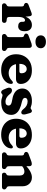

<svg xmlns="http://www.w3.org/2000/svg" viewBox="1170 -1932 775 3154"><g transform="rotate(90 1557.0 -354.5)"><path d="M235.4 -264Q235.4 -341.1 255.7 -391.6Q276 -442.1 311 -466.8Q346.1 -491.6 390.1 -491.6Q437.3 -491.6 464.8 -461.2Q492.3 -430.8 492.3 -372.4Q492.3 -317.6 470.2 -291.8Q448.2 -266 412.1 -266Q375.1 -266 356.1 -283.3Q337.1 -300.5 337.1 -330.2V-350Q337.1 -365.1 330 -371.9Q323 -378.6 311.4 -378.6Q297.3 -378.6 285.1 -367Q272.9 -355.4 265.5 -332.2Q258.1 -308.9 258.1 -274.4ZM247.7 -445.4 258.1 -342.8V-125.8Q258.1 -104.5 264.6 -93.3Q271.2 -82.1 286.3 -79.8L323.3 -74.8Q340.3 -72.6 347.7 -62.3Q355.1 -52 355.1 -36.8Q355.1 -19.6 344.2 -9.8Q333.4 0 314.1 0H74.9Q56.1 0 45 -9.8Q33.9 -19.6 33.9 -36.8Q33.9 -50 40.1 -58.8Q46.3 -67.6 57.7 -74.8L68.5 -79.8Q76.8 -84.3 81.2 -93.6Q85.5 -102.9 85.5 -125.8V-321.4Q85.5 -341.8 80.1 -349.6Q74.6 -357.4 65.3 -361.4L50.3 -364.6Q40 -369.8 33.6 -377.5Q27.1 -385.2 27.1 -397.4Q27.1 -411.2 35.6 -420.8Q44 -430.4 62.3 -437.2L158.1 -473.2Q177.2 -480.5 190.7 -485.3Q204.2 -490.2 214.3 -490.2Q228.1 -490.2 236.5 -480.4Q244.9 -470.6 247.7 -445.4Z M766.1 -450.2V-125.8Q766.1 -102.9 770.6 -93.8Q775.2 -84.7 783.1 -79.8L793.7 -74.8Q805.1 -68 811.3 -59Q817.5 -50 817.5 -36.8Q817.5 -19.6 806.6 -9.8Q795.8 0 776.5 0H578.9Q560.1 0 549 -9.8Q537.9 -19.6 537.9 -36.8Q537.9 -50 544.1 -59Q550.3 -68 561.7 -74.8L572.5 -79.8Q580.8 -84.7 585.2 -93.8Q589.5 -102.9 589.5 -125.8V-321.4Q589.5 -341.8 584.1 -349.6Q578.6 -357.4 569.3 -361.4L554.3 -364.6Q544 -370.2 537.6 -377.7Q531.1 -385.2 531.1 -397.4Q531.1 -411.2 539.6 -420.8Q548 -430.4 566.3 -437.2L662.1 -473.2Q684 -481.7 698.9 -485.9Q713.8 -490.2 729.5 -490.2Q746.5 -490.2 756.3 -479Q766.1 -467.8 766.1 -450.2ZM665.9 -550.2Q617.5 -550.2 588.9 -573.7Q560.3 -597.1 560.3 -636.8Q560.3 -676 588.9 -699Q617.5 -722 665.9 -722Q714.6 -722 743.2 -699Q771.9 -676 771.9 -636.8Q771.9 -597.1 743.2 -573.7Q714.6 -550.2 665.9 -550.2Z M1358.4 -307.6Q1358.4 -270.2 1336.1 -250.2Q1313.8 -230.2 1273.2 -230.2H981.4V-286H1149.8Q1183 -286 1183 -317.8Q1183 -361.8 1162.4 -384.2Q1141.8 -406.6 1112.6 -406.6Q1089 -406.6 1069.7 -393.3Q1050.4 -380 1039.2 -353.3Q1028 -326.6 1028 -285.8Q1028 -198 1070.1 -153.9Q1112.3 -109.9 1181.6 -109.9Q1219.1 -109.9 1250.4 -124.3Q1281.8 -138.7 1303.2 -161.5Q1315.1 -171.9 1322 -176Q1329 -180.1 1336 -179.3Q1344.4 -178.9 1351 -172.4Q1357.6 -166 1357.6 -150.9Q1357.1 -108.3 1329 -70.8Q1300.9 -33.4 1250.3 -10Q1199.8 13.3 1131.1 13.3Q1051.9 13.3 993.3 -17.6Q934.7 -48.4 902.7 -103.7Q870.6 -159 870.6 -231.6Q870.6 -306.5 901.9 -365.1Q933.1 -423.7 992.8 -457.5Q1052.4 -491.4 1137.4 -491.4Q1205.4 -491.4 1255 -466.6Q1304.6 -441.9 1331.5 -400.2Q1358.4 -358.6 1358.4 -307.6Z M1645.8 -421Q1616.2 -421 1601.5 -408.7Q1586.9 -396.4 1586.9 -378.6Q1586.9 -365.9 1594.4 -356.2Q1602 -346.5 1615.3 -339.5Q1628.7 -332.6 1646.8 -328.5Q1723.4 -312.5 1772 -288.2Q1820.6 -263.9 1843.6 -230Q1866.7 -196.2 1866.7 -151.8Q1866.7 -77.8 1815.4 -32.8Q1764.1 12.2 1658.1 12.2Q1630.1 12.2 1608.3 6.9Q1586.6 1.7 1570.8 -3.6Q1555.1 -8.8 1544.5 -8.8Q1534.2 -8.8 1527 -3.3Q1519.8 2.2 1512.7 7.7Q1505.6 13.2 1495.5 13.2Q1481.9 13.2 1470.5 3.8Q1459.1 -5.5 1450.5 -26.6L1426.7 -83.6Q1414.9 -113.5 1421.6 -134.3Q1428.2 -155.1 1445.7 -161.4Q1463.6 -167.6 1484.5 -160.7Q1505.4 -153.8 1519.7 -135.8Q1536.7 -113.2 1556.2 -95.6Q1575.7 -78 1599.1 -67.8Q1622.5 -57.6 1650.9 -57.6Q1682.8 -57.6 1698.1 -71.9Q1713.3 -86.3 1713.3 -108.4Q1713.3 -123.9 1704.6 -135Q1695.9 -146 1678.2 -153.4Q1660.6 -160.8 1634.1 -165.2Q1565.1 -174.9 1520.8 -197.6Q1476.4 -220.2 1455 -255.1Q1433.6 -289.9 1433.6 -335.6Q1433.6 -381.9 1459.4 -417Q1485.2 -452.1 1530.9 -471.8Q1576.6 -491.6 1636.5 -491.6Q1673.1 -491.6 1696.3 -486.3Q1719.6 -481.1 1732.6 -475.8Q1745.6 -470.6 1751.1 -470.6Q1760.9 -470.6 1768.9 -475.8Q1776.9 -481.1 1784.7 -486.3Q1792.6 -491.6 1801.9 -491.6Q1813.6 -491.6 1823.4 -483.1Q1833.2 -474.7 1838.3 -454.6L1856.5 -388.8Q1862.9 -365 1858.8 -344.2Q1854.7 -323.5 1835.1 -318.2Q1820.2 -314.3 1803.8 -323.2Q1787.5 -332 1772.9 -350.8Q1749.4 -383.9 1716.4 -402.5Q1683.5 -421 1645.8 -421Z M2417.9 -307.6Q2417.9 -270.2 2395.6 -250.2Q2373.3 -230.2 2332.7 -230.2H2040.9V-286H2209.3Q2242.5 -286 2242.5 -317.8Q2242.5 -361.8 2221.9 -384.2Q2201.3 -406.6 2172.1 -406.6Q2148.5 -406.6 2129.2 -393.3Q2109.9 -380 2098.7 -353.3Q2087.5 -326.6 2087.5 -285.8Q2087.5 -198 2129.6 -153.9Q2171.8 -109.9 2241.1 -109.9Q2278.6 -109.9 2309.9 -124.3Q2341.3 -138.7 2362.7 -161.5Q2374.6 -171.9 2381.5 -176Q2388.5 -180.1 2395.5 -179.3Q2403.9 -178.9 2410.5 -172.4Q2417.1 -166 2417.1 -150.9Q2416.6 -108.3 2388.5 -70.8Q2360.4 -33.4 2309.8 -10Q2259.3 13.3 2190.6 13.3Q2111.4 13.3 2052.8 -17.6Q1994.2 -48.4 1962.2 -103.7Q1930.1 -159 1930.1 -231.6Q1930.1 -306.5 1961.4 -365.1Q1992.6 -423.7 2052.3 -457.5Q2111.9 -491.4 2196.9 -491.4Q2264.9 -491.4 2314.5 -466.6Q2364.1 -441.9 2391 -400.2Q2417.9 -358.6 2417.9 -307.6Z M2710.1 -450.2V-125.8Q2710.1 -100.5 2713.8 -90.6Q2717.6 -80.7 2726.3 -75.8L2737.7 -70Q2756.7 -58 2756.7 -36.8Q2756.7 0 2719.7 0H2522.9Q2504.1 0 2493 -9.8Q2481.9 -19.6 2481.9 -36.8Q2481.9 -50 2488.1 -59Q2494.3 -68 2505.7 -74.8L2516.5 -79.8Q2524.8 -84.7 2529.2 -93.8Q2533.5 -102.9 2533.5 -125.8V-321.4Q2533.5 -341.8 2528.1 -349.6Q2522.6 -357.4 2513.3 -361.4L2498.3 -364.6Q2488 -370.2 2481.6 -377.7Q2475.1 -385.2 2475.1 -397.4Q2475.1 -411.2 2483.6 -420.8Q2492 -430.4 2510.3 -437.2L2606.1 -473.2Q2628 -481.7 2642.9 -485.9Q2657.8 -490.2 2673.5 -490.2Q2690.5 -490.2 2700.3 -479Q2710.1 -467.8 2710.1 -450.2ZM2692.5 -315.8 2658.7 -354.6 2683.1 -377.6Q2748.6 -439.8 2798.9 -465.7Q2849.3 -491.6 2892.4 -491.6Q2958.1 -491.6 2998.8 -448.7Q3039.5 -405.9 3039.5 -336.4V-125.8Q3039.5 -102.9 3043.8 -93.6Q3048.2 -84.3 3056.5 -79.8L3067.1 -74.8Q3078.5 -67.2 3084.7 -58.6Q3090.9 -50 3090.9 -36.8Q3090.9 -19.6 3080 -9.8Q3069.2 0 3049.9 0H2853.1Q2816.1 0 2816.1 -36.8Q2816.1 -58 2835.1 -70L2846.7 -75.8Q2855.4 -80.7 2859.2 -90.6Q2862.9 -100.5 2862.9 -125.8V-293.6Q2862.9 -329.8 2845.5 -349Q2828.1 -368.2 2797.2 -368.2Q2777.4 -368.2 2755.5 -360.4Q2733.7 -352.6 2711.5 -332.6Z"/></g></svg>

Font: Fraunces SuperSoft
Style: Regular
Weight: 900
Version: Version 1.000;[b76b70a41]